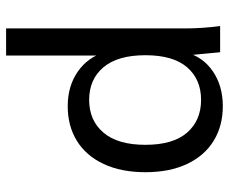

<svg xmlns="http://www.w3.org/2000/svg" viewBox="-82 -470 768 645"><g transform="rotate(90 302.5 -148.0)"><path d="M76 216V-384Q76 -413 74 -443Q72 -473 68 -503H156L167 -387H156Q171 -445 220 -478.5Q269 -512 337 -512Q404 -512 454 -481Q504 -450 531.5 -391.5Q559 -333 559 -252Q559 -171 531.5 -112Q504 -53 454 -22Q404 9 337 9Q270 9 221.5 -24.5Q173 -58 156 -115H167V216ZM316 -63Q385 -63 426 -111Q467 -159 467 -252Q467 -345 426 -392Q385 -439 316 -439Q247 -439 206.5 -392Q166 -345 166 -252Q166 -159 206.5 -111Q247 -63 316 -63Z"/></g></svg>

Font: Mulish ExtraLight Medium
Style: Regular
Weight: 500
Version: Version 3.603